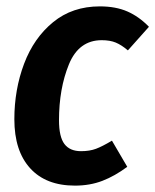

<svg xmlns="http://www.w3.org/2000/svg" viewBox="-20 -566 487 602"><path d="M447 -482 381 -408Q361 -425 343 -432.5Q325 -440 299 -440Q227 -440 196 -364Q165 -288 165 -189Q165 -137 182 -114.5Q199 -92 234 -92Q261 -92 281 -99.5Q301 -107 331 -125L379 -43Q340 -14 301 1Q262 16 215 16Q124 16 74.5 -38.5Q25 -93 25 -192Q25 -285 55.5 -366Q86 -447 146.5 -496.5Q207 -546 293 -546Q343 -546 379.5 -530Q416 -514 447 -482Z"/></svg>

Font: Fira Sans Extra Condensed SemiBold
Style: Italic
Weight: 600
Width: 3
Italic angle: -8°
Designer: Carrois Corporate & Edenspiekermann AG
Foundry: Carrois Corporate GbR & Edenspiekermann AG
Version: Version 4.203